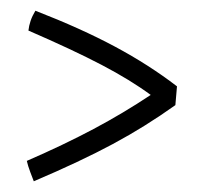

<svg xmlns="http://www.w3.org/2000/svg" viewBox="-20 -519 380 358"><path d="M43 -181Q41 -186 36.5 -198Q32 -210 30 -219Q99 -249 154.5 -278.5Q210 -308 261 -342Q223 -370 169.5 -398Q116 -426 33 -462Q34 -471 37 -480Q40 -489 46 -499Q131 -466 194.5 -432Q258 -398 310 -358L307 -323Q251 -283 190.5 -250.5Q130 -218 43 -181Z"/></svg>

Font: Atma Light
Style: Regular
Weight: 300
Designer: Gregori Vincens, Jeremie Hornus, Riccardo Olocco, Yoann Minet.
Foundry: black foundry
Version: Version 1.102;PS 1.100;hotconv 1.0.86;makeotf.lib2.5.63406